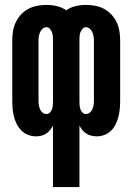

<svg xmlns="http://www.w3.org/2000/svg" viewBox="-20 -548 540 783"><path d="M196 215V-36Q191 -26 184 -17.5Q177 -9 168 -3Q159 3 148 5.5Q137 8 126 8Q110 8 94.5 2Q79 -4 67.5 -15.5Q56 -27 48.5 -41.5Q41 -56 37 -72Q33 -88 31.5 -104Q30 -120 30 -137V-383Q30 -402 33 -421Q36 -440 44.5 -457.5Q53 -475 66 -489Q79 -503 96 -512Q113 -521 132 -524.5Q151 -528 170 -528Q191 -528 212 -523Q233 -518 250 -506Q267 -518 288 -523Q309 -528 330 -528Q349 -528 368 -524.5Q387 -521 404 -512Q421 -503 434 -489Q447 -475 455.5 -457.5Q464 -440 467 -421Q470 -402 470 -383V-137Q470 -120 468.5 -104Q467 -88 463 -72.5Q459 -57 452 -42Q445 -27 433.5 -15.5Q422 -4 406.5 2Q391 8 375 8Q364 8 353 5.5Q342 3 332.5 -3Q323 -9 316 -17.5Q309 -26 304 -36V215ZM170 -83Q178 -83 184 -89.5Q190 -96 192.5 -104Q195 -112 195.5 -120Q196 -128 196 -137V-383Q196 -392 195.5 -400Q195 -408 192 -416Q189 -424 183.5 -430.5Q178 -437 169 -437Q161 -437 154 -431Q147 -425 143.5 -417Q140 -409 138.5 -400.5Q137 -392 137 -383V-137Q137 -128 138.5 -119Q140 -110 143.5 -102Q147 -94 154 -88.5Q161 -83 170 -83ZM330 -83Q339 -83 346 -88.5Q353 -94 356.5 -102Q360 -110 361.5 -119Q363 -128 363 -137V-383Q363 -392 361.5 -400.5Q360 -409 356.5 -417Q353 -425 346 -431Q339 -437 331 -437Q322 -437 316.5 -430.5Q311 -424 308 -416Q305 -408 304.5 -400Q304 -392 304 -383V-137Q304 -128 304.5 -120Q305 -112 307.5 -104Q310 -96 316 -89.5Q322 -83 330 -83Z"/></svg>

Font: Iosevka SS18 Extrabold
Style: Regular
Weight: 800
Monospace: yes
Designer: Belleve Invis
Foundry: Belleve Invis
Version: Version 25.1.1; ttfautohint (v1.8.4)